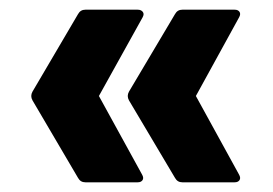

<svg xmlns="http://www.w3.org/2000/svg" viewBox="-20 -462 563 396"><path d="M356 -86Q346 -86 341 -95L246 -255Q241 -264 246 -273L341 -433Q346 -442 356 -442H464Q471 -442 474 -437.5Q477 -433 473 -426L384 -264L473 -102Q477 -95 474 -90.5Q471 -86 464 -86ZM156 -86Q146 -86 141 -95L47 -255Q42 -264 47 -273L141 -433Q146 -442 156 -442H264Q271 -442 274.5 -437.5Q278 -433 274 -426L184 -264L273 -102Q277 -95 274 -90.5Q271 -86 264 -86Z"/></svg>

Font: Sofia Sans ExtraBold
Style: Regular
Weight: 800
Designer: Botio Nikoltchev, Ani Petrova
Foundry: lettersoup
Version: Version 4.101; ttfautohint (v1.8.4.7-5d5b)